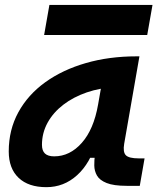

<svg xmlns="http://www.w3.org/2000/svg" viewBox="-20 -752 641 782"><path d="M168.9 10.3Q95.7 10.3 55.7 -27.8Q15.6 -65.9 15.6 -135.3Q15.6 -223.1 54.7 -294.7Q93.8 -366.2 164.3 -417Q234.9 -467.8 329.6 -495.1Q424.3 -522.5 535.6 -522.5H547.9L485.8 -166.5Q480 -132.3 492.7 -119.6Q505.4 -106.9 545.4 -106.9H568.8L549.3 4.9H496.1Q442.9 4.9 414.3 -6.6Q385.7 -18.1 375 -36.9Q364.3 -55.7 364 -77.9Q363.8 -100.1 366.7 -122.1L398.9 -109.4H342.3L373 -175.3Q347.7 -86.9 293.9 -38.3Q240.2 10.3 168.9 10.3ZM200.7 -115.2Q264.6 -115.2 313.2 -170.2Q361.8 -225.1 379.4 -325.7L404.3 -467.3L451.2 -397Q388.2 -394.5 333.5 -375.7Q278.8 -356.9 237.8 -325.4Q196.8 -293.9 173.8 -252.2Q150.9 -210.4 150.9 -162.1Q150.9 -138.2 163.1 -126.7Q175.3 -115.2 200.7 -115.2ZM159.7 -609.4 181.2 -731.9H601.1L579.6 -609.4Z"/></svg>

Font: Cascadia Mono NF
Style: Italic
Weight: 400
Italic angle: -10°
Monospace: yes
Designer: Aaron Bell
Foundry: Saja Typeworks
Version: Version 2404.023